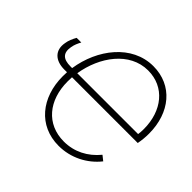

<svg xmlns="http://www.w3.org/2000/svg" viewBox="-167 -904 1109 1109"><g transform="rotate(45 387.5 -349.5)"><path d="M150 -328H172L171 -294C171 -121 274 7 438 7C537 7 626 -39 684 -112L654 -136C599 -69 526 -32 442 -32C300 -32 212 -139 212 -293L213 -328H750C755 -354 758 -382 758 -412C758 -584 657 -706 500 -706C326 -706 203 -545 176 -366H163C102 -366 76 -391 86 -447C90 -470 98 -488 109 -508H71C59 -487 48 -462 45 -439C32 -370 75 -328 150 -328ZM218 -366C243 -523 346 -667 496 -667C632 -667 718 -558 718 -410C718 -393 717 -379 715 -366Z"/></g></svg>

Font: Fixel Text 20240404 ExtraLight
Style: Italic
Weight: 200
Width: 4
Italic angle: -10°
Designer: AlfaBravo + MacPaw
Foundry: Kyrylo Tkachov, Marchela Mozhyna, Serhii Makarenko, Maria Weinstein, Zakhar Kryvoshyya
Version: Version 1.211;Glyphs 3.2 (3225)